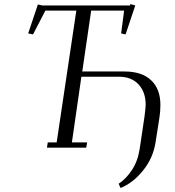

<svg xmlns="http://www.w3.org/2000/svg" viewBox="-20 -729 866 948"><path d="M119.1 -564 167 -707 189 -702.1H622.1L624 -709L647.9 -702.1L600.1 -559.1L578.1 -564L592.8 -676.8H430.2L386.2 -376H595.2Q680.2 -376 726.1 -332.8Q772 -289.6 772 -210.9Q772 -177.7 767.1 -147.9L748 -25.9Q735.8 51.8 686 113.3Q636.2 174.8 575.2 199.2L565.9 178.2Q602.1 154.8 631.3 110.6Q660.6 66.4 669.9 4.9L693.8 -155.8Q699.2 -197.8 699.2 -211.9Q699.2 -274.4 664.1 -312.3Q628.9 -350.1 567.9 -350.1H381.8L335 -25.9H410.2L405.8 0H211.9L215.8 -25.9H259.8L356.9 -676.8H204.1L143.1 -559.1Z"/></svg>

Font: Dehuti
Style: Italic
Weight: 400
Version: Version 1.2